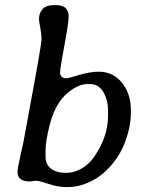

<svg xmlns="http://www.w3.org/2000/svg" viewBox="-20 -736 561 755"><path d="M159.2 -146V-117.7Q159.2 -89.8 180.4 -73Q201.7 -56.2 240.7 -56.2L245.6 -56.6Q269.5 -56.6 299.1 -72.3Q328.6 -87.9 351.1 -120.6Q404.8 -198.7 404.8 -280.3V-299.8Q404.8 -343.3 386.2 -374.3Q367.7 -405.3 334.5 -405.3H320.8Q296.9 -405.3 264.6 -384.8Q200.7 -344.2 175.8 -246.6Q159.2 -180.2 159.2 -146ZM48.8 -60.1Q48.8 -72.8 58.8 -117.2Q68.8 -161.6 71.8 -175.8L95.2 -302.2L97.2 -314Q143.1 -558.6 143.1 -581.1Q143.1 -603.5 138.2 -628.7Q133.3 -653.8 133.3 -660.2Q133.3 -685.5 147.9 -700.7Q162.6 -715.8 190.4 -715.8H200.7Q250 -715.8 250 -671.4Q250 -647 233.2 -557.1Q216.3 -467.3 216.3 -451.7Q216.3 -428.2 241.2 -428.2Q248 -428.2 291.3 -441.2Q334.5 -454.1 367.7 -454.1Q424.3 -454.1 459.5 -410.9Q494.6 -367.7 494.6 -303.2V-291.5Q494.6 -242.2 475.1 -186.3Q455.6 -130.4 418.2 -86.9Q380.9 -43.5 335.7 -22Q290.5 -0.5 249 -0.5H237.8Q208 -0.5 170.7 -12.9Q133.3 -25.4 120.6 -25.4L96.7 -22.5Q48.8 -22.5 48.8 -60.1Z"/></svg>

Font: Averia Libre
Style: Italic
Weight: 400
Italic angle: -7.90001°
Version: Version 1.002